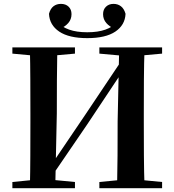

<svg xmlns="http://www.w3.org/2000/svg" viewBox="-20 -990 917 1010"><path d="M439.2 -789.4Q342.8 -789.4 291.6 -823.8Q240.5 -858.3 237.7 -917.4Q245.2 -944.7 261.4 -957.1Q277.7 -969.6 300.8 -969.6Q325.7 -969.6 341 -954.8Q356.2 -940.1 356.2 -915.5Q356.2 -888.3 338.9 -868.5Q321.5 -848.8 292.8 -837.6L276.3 -876.6Q305.3 -848 343.8 -834.2Q382.4 -820.3 439.2 -820.3Q495.8 -820.3 534.5 -834.2Q573.1 -848 601.4 -876.6L584.9 -837.6Q556.9 -848.8 539.6 -868.5Q522.2 -888.3 522.2 -915.5Q522.2 -940.1 537.6 -954.8Q553 -969.6 576.9 -969.6Q599.8 -969.6 616.1 -957.1Q632.5 -944.7 640.4 -917.4Q637.9 -858.3 586.8 -823.8Q535.7 -789.4 439.2 -789.4ZM137.2 0Q139.2 -85.2 139.5 -171.8Q139.9 -258.5 139.9 -346.1V-393.6Q139.9 -481.3 139.5 -567.7Q139.2 -654.1 137.2 -740.5H281.6Q279.9 -655.6 279.4 -568.4Q278.9 -481.3 278.9 -393.6L270.6 0ZM595.8 0Q597.8 -85.2 598.3 -172.5Q598.8 -259.8 598.8 -350.9L607.1 -740.5H740.5Q737.5 -655.6 737 -568.4Q736.5 -481.3 736.5 -393.6V-346.1Q736.5 -259.9 737 -173.3Q737.5 -86.6 740.5 0ZM45.1 0V-32.6L193.8 -47.3H221.3L374.3 -32.6V0ZM45.1 -707.9V-740.5H374.3V-707.9L221.3 -694.2H193.8ZM502.7 0V-32.6L654.6 -47.3H680.9L832.7 -32.6V0ZM502.7 -707.9V-740.5H832.7V-707.9L680.9 -694.2H654.6ZM247.9 -56.2 217.5 -102.6 236 -101.9 430.2 -388.9 625.2 -680.2 660.5 -639.4H641L438.2 -334.7Z"/></svg>

Font: Noto Serif SC ExtraLight
Style: Regular
Weight: 200
Designer: Ryoko NISHIZUKA 西塚涼子 (kana & ideographs); Frank Grießhammer (Latin, Greek & Cyrillic); Wenlong ZHANG 张文龙 (bopomofo); San
Foundry: Adobe
Version: Version 2.002-H1;hotconv 1.1.0;makeotfexe 2.6.0